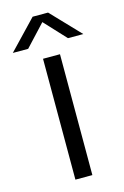

<svg xmlns="http://www.w3.org/2000/svg" viewBox="-162 -857 591 913"><g transform="rotate(-15 133.5 -400.5)"><path d="M91.5 0V-595H175V0ZM-40 -659 95.5 -801H171.5L307 -659H231.5L123.5 -775H143.5L35.5 -659Z"/></g></svg>

Font: Encode Sans SC SemiExpanded
Style: Regular
Weight: 400
Width: 6
Designer: Multiple Designers
Foundry: Impallari Type
Version: Version 3.002